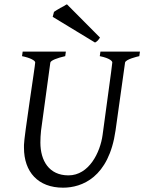

<svg xmlns="http://www.w3.org/2000/svg" viewBox="-20 -854 668 889"><path d="M91 -170C91 -58 156 15 272 15C359 15 484 -32 515 -250L559 -564C561 -579 615 -592 625 -594L628 -615H445L442 -594C491 -584 500 -570 500 -565C500 -563 500 -557 455 -229C444 -148 392 -42 297 -42C207 -42 167 -110 167 -194C167 -211 168 -230 170 -249L213 -564C214 -574 246 -586 282 -594L285 -615H85L82 -594C122 -586 143 -573 143 -565C143 -551 91 -219 91 -183ZM443 -680 290 -834C286 -832 281 -830 276 -826L259 -817C246 -810 238 -804 230 -799L224 -776L420 -657C431 -663 434 -667 443 -680Z"/></svg>

Font: Temporarium
Style: Italic
Weight: 400
Italic angle: -7°
Version: Version 1.1